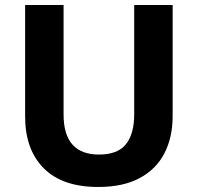

<svg xmlns="http://www.w3.org/2000/svg" viewBox="-20 -734 787 764"><path d="M667 -272Q667 -188 634.5 -124.5Q602 -61 536 -25.5Q470 10 371 10Q228 10 154 -64.5Q80 -139 80 -270V-714H233V-278Q233 -119 374 -119Q448 -119 481 -160Q514 -201 514 -279V-714H667Z"/></svg>

Font: Noto Sans Khmer UI
Style: Bold
Weight: 700
Designer: Danh Hong and the Monotype Design Team
Foundry: Monotype Imaging Inc.
Version: Version 2.002; ttfautohint (v1.8.4.7-5d5b)